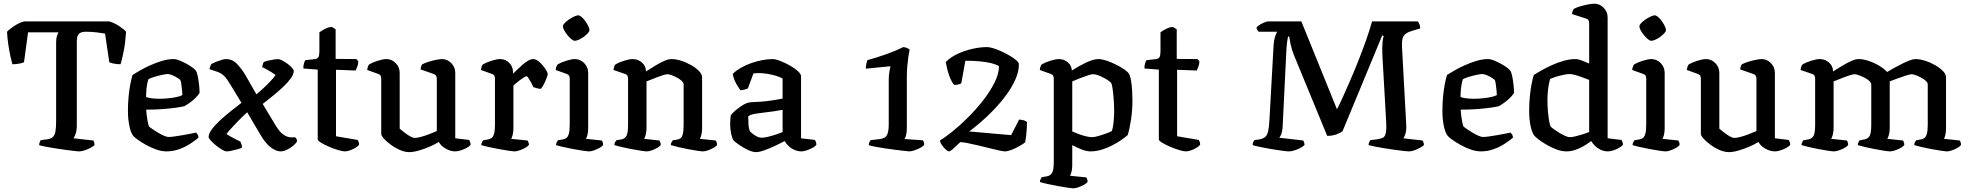

<svg xmlns="http://www.w3.org/2000/svg" viewBox="-20 -820 10659 1040"><path d="M408 0Q401 0 379.5 -2.5Q358 -5 329.5 -9Q301 -13 272.5 -17.5Q244 -22 222 -26.5Q200 -31 192 -34Q192 -42 195.5 -50.5Q199 -59 201 -61L233 -65Q256 -68 266.5 -78Q277 -88 280.5 -109Q284 -130 284 -166V-590Q284 -612 288.5 -625Q293 -638 297 -645H132L110 -483Q103 -479 85 -475.5Q67 -472 47 -472Q43 -485 37 -512.5Q31 -540 25.5 -575.5Q20 -611 18 -648Q32 -663 59 -680.5Q86 -698 111 -704H572Q597 -697 623.5 -680Q650 -663 663 -648Q659 -588 650 -542.5Q641 -497 633 -472Q614 -472 596.5 -475.5Q579 -479 572 -483L549 -638Q533 -641 505 -644.5Q477 -648 445 -648Q421 -648 410.5 -639Q400 -630 398 -616.5Q396 -603 396 -589V-139Q396 -114 390 -96.5Q384 -79 378 -71L485 -59Q487 -58 489.5 -50.5Q492 -43 492 -34Q477 -21 451.5 -10.5Q426 0 408 0Z M882 0Q855 0 825.5 -10.5Q796 -21 769.5 -36Q743 -51 724.5 -64.5Q706 -78 701 -85Q689 -99 681 -137Q673 -175 673 -218Q673 -259 676.5 -296.5Q680 -334 686 -364.5Q692 -395 698 -414Q712 -423 737 -437.5Q762 -452 793 -466Q824 -480 857 -490Q890 -500 920 -500Q936 -500 961 -489Q986 -478 1009 -463.5Q1032 -449 1040 -438Q1046 -431 1050.5 -410Q1055 -389 1058 -363.5Q1061 -338 1061 -316Q1050 -300 1035 -286Q1020 -272 1005 -261.5Q990 -251 979 -245Q969 -242 939 -237.5Q909 -233 866 -229.5Q823 -226 772 -226Q774 -195 779 -167Q784 -139 788 -134Q791 -131 804 -122Q817 -113 833.5 -103Q850 -93 866.5 -85.5Q883 -78 893 -78Q905 -78 926 -81Q947 -84 970.5 -88Q994 -92 1013.5 -96Q1033 -100 1042 -102Q1046 -98 1050.5 -91.5Q1055 -85 1055 -74Q1036 -58 1009 -40.5Q982 -23 949.5 -11.5Q917 0 882 0ZM843 -285Q866 -285 891 -287.5Q916 -290 937 -294.5Q958 -299 968 -305Q968 -316 966 -333Q964 -350 962 -365Q960 -380 958 -384Q957 -388 944 -396.5Q931 -405 915.5 -412Q900 -419 889 -419Q880 -419 858.5 -414.5Q837 -410 815.5 -403.5Q794 -397 784 -391Q780 -380 777 -363.5Q774 -347 772.5 -329Q771 -311 771 -295Q781 -290 802.5 -287.5Q824 -285 843 -285Z M1208 0Q1198 0 1181.5 -10Q1165 -20 1148.5 -33.5Q1132 -47 1121 -59.5Q1110 -72 1110 -78Q1110 -96 1127.5 -119.5Q1145 -143 1172.5 -168.5Q1200 -194 1231 -218.5Q1262 -243 1288 -263L1229 -360Q1220 -375 1210.5 -389Q1201 -403 1187.5 -414.5Q1174 -426 1152 -433L1115 -445Q1116 -453 1119.5 -462Q1123 -471 1126 -474Q1135 -479 1150 -485Q1165 -491 1180.5 -495.5Q1196 -500 1204 -500Q1239 -500 1264 -473.5Q1289 -447 1310 -412L1369 -309Q1395 -331 1416.5 -351.5Q1438 -372 1452.5 -388.5Q1467 -405 1473 -414Q1465 -420 1451 -428.5Q1437 -437 1423 -445Q1409 -453 1400 -456Q1401 -464 1403.5 -472Q1406 -480 1409 -484Q1417 -488 1432 -491.5Q1447 -495 1462.5 -497.5Q1478 -500 1485 -500Q1494 -500 1508.5 -492.5Q1523 -485 1537.5 -474.5Q1552 -464 1561.5 -453Q1571 -442 1571 -436Q1571 -418 1555 -395.5Q1539 -373 1513.5 -349Q1488 -325 1459 -301.5Q1430 -278 1403 -257L1474 -139Q1496 -103 1517 -89.5Q1538 -76 1557 -76H1579Q1582 -74 1585.5 -68.5Q1589 -63 1589 -55Q1583 -43 1567.5 -30Q1552 -17 1533.5 -8.5Q1515 0 1500 0Q1476 0 1447.5 -21Q1419 -42 1390 -91L1319 -212Q1292 -187 1268.5 -163Q1245 -139 1229 -121Q1213 -103 1207 -94Q1214 -89 1228 -81Q1242 -73 1257.5 -65Q1273 -57 1282 -53Q1285 -48 1288 -38.5Q1291 -29 1291 -20Q1283 -16 1266.5 -11.5Q1250 -7 1233.5 -3.5Q1217 0 1208 0Z M1848 0Q1836 0 1812 -7Q1788 -14 1762.5 -25Q1737 -36 1719 -47Q1701 -58 1701 -65V-443L1623 -449Q1623 -467 1627 -478.5Q1631 -490 1634 -494L1686 -500Q1701 -502 1705.5 -512Q1710 -522 1710 -542V-645Q1723 -655 1742.5 -664.5Q1762 -674 1778 -674L1798 -661V-501L1911 -500L1921 -487Q1920 -471 1915 -458Q1910 -445 1906 -438L1800 -442V-82L1917 -62Q1919 -59 1922 -53Q1925 -47 1925 -36Q1918 -27 1903.5 -18.5Q1889 -10 1874 -5Q1859 0 1848 0Z M2197 4Q2173 4 2146.5 -7.5Q2120 -19 2097 -36Q2074 -53 2059.5 -69Q2045 -85 2045 -95V-394Q2045 -402 2042 -409Q2039 -416 2030 -419L1969 -441Q1971 -455 1974 -462Q1977 -469 1981 -472Q1998 -482 2026.5 -491Q2055 -500 2073 -500Q2102 -500 2123.5 -478Q2145 -456 2145 -425V-123Q2156 -114 2170.5 -102.5Q2185 -91 2200.5 -82Q2216 -73 2227 -73Q2239 -73 2260 -78.5Q2281 -84 2304 -93Q2327 -102 2346 -110V-394Q2346 -402 2342.5 -409Q2339 -416 2330 -419L2258 -444Q2259 -455 2262 -462.5Q2265 -470 2268 -472Q2279 -478 2299 -484.5Q2319 -491 2340.5 -495.5Q2362 -500 2374 -500Q2403 -500 2424.5 -478Q2446 -456 2446 -425V-71L2521 -62Q2523 -59 2526 -52Q2529 -45 2529 -36Q2523 -27 2508 -19Q2493 -11 2476 -5.5Q2459 0 2447 0Q2420 0 2394 -15Q2368 -30 2357 -51Q2336 -38 2307 -25.5Q2278 -13 2248.5 -4.5Q2219 4 2197 4Z M2768 0Q2760 0 2736 -3.5Q2712 -7 2682 -12.5Q2652 -18 2625.5 -24Q2599 -30 2587 -34Q2587 -42 2590.5 -49Q2594 -56 2597 -60L2625 -65Q2636 -67 2644 -73.5Q2652 -80 2656.5 -96.5Q2661 -113 2661 -145V-394Q2661 -402 2658 -409Q2655 -416 2646 -419L2585 -441Q2587 -455 2590 -462Q2593 -469 2597 -472Q2614 -482 2642.5 -491Q2671 -500 2689 -500Q2718 -500 2738.5 -479.5Q2759 -459 2759 -427V-421Q2769 -430 2782.5 -443.5Q2796 -457 2811 -470Q2826 -483 2841 -491.5Q2856 -500 2868 -500Q2881 -500 2894.5 -490Q2908 -480 2920 -465.5Q2932 -451 2939.5 -438Q2947 -425 2947 -419Q2947 -414 2941 -398Q2935 -382 2926.5 -365Q2918 -348 2910 -339Q2898 -339 2886.5 -342.5Q2875 -346 2869 -348Q2863 -362 2855.5 -375.5Q2848 -389 2842 -398Q2836 -407 2832 -407Q2828 -407 2817.5 -400.5Q2807 -394 2795 -385Q2783 -376 2773.5 -368Q2764 -360 2761 -357V-125Q2761 -105 2757 -89.5Q2753 -74 2749 -68L2837 -59Q2839 -57 2842 -50.5Q2845 -44 2845 -35Q2839 -27 2824.5 -19Q2810 -11 2794 -5.5Q2778 0 2768 0Z M3171 0Q3163 0 3139 -3.5Q3115 -7 3085.5 -12.5Q3056 -18 3030 -24Q3004 -30 2992 -34Q2992 -42 2995.5 -49Q2999 -56 3002 -60L3030 -65Q3041 -67 3049 -73.5Q3057 -80 3061.5 -96.5Q3066 -113 3066 -145V-394Q3066 -402 3063 -409Q3060 -416 3051 -419L2990 -441Q2991 -452 2994.5 -460.5Q2998 -469 3002 -472Q3019 -482 3047.5 -491Q3076 -500 3094 -500Q3123 -500 3144.5 -478Q3166 -456 3166 -425V-125Q3166 -105 3162 -89.5Q3158 -74 3154 -68L3240 -59Q3242 -56 3244.5 -50Q3247 -44 3247 -35Q3242 -27 3227.5 -19Q3213 -11 3197.5 -5.5Q3182 0 3171 0ZM3093 -599Q3086 -599 3075 -608Q3064 -617 3053.5 -630Q3043 -643 3036 -656Q3029 -669 3029 -677Q3029 -685 3038.5 -695Q3048 -705 3062 -714.5Q3076 -724 3090 -730.5Q3104 -737 3112 -737Q3120 -737 3130.5 -728Q3141 -719 3150.5 -705.5Q3160 -692 3166.5 -679Q3173 -666 3173 -657Q3173 -650 3164 -640Q3155 -630 3142 -620.5Q3129 -611 3115.5 -605Q3102 -599 3093 -599Z M3484 0Q3476 0 3452.5 -3.5Q3429 -7 3400 -12.5Q3371 -18 3345.5 -24Q3320 -30 3308 -34Q3308 -42 3311.5 -49Q3315 -56 3318 -60L3346 -65Q3363 -68 3372.5 -82.5Q3382 -97 3382 -145V-394Q3382 -402 3379 -409Q3376 -416 3367 -419L3303 -441Q3305 -455 3308 -462Q3311 -469 3315 -472Q3332 -482 3360.5 -491Q3389 -500 3407 -500Q3436 -500 3457.5 -481Q3479 -462 3479 -433Q3503 -448 3528 -463.5Q3553 -479 3576.5 -489.5Q3600 -500 3618 -500Q3641 -500 3669.5 -491Q3698 -482 3724 -467Q3750 -452 3766.5 -435Q3783 -418 3783 -401V-125Q3783 -105 3779 -89.5Q3775 -74 3771 -68L3857 -59Q3859 -56 3861.5 -49.5Q3864 -43 3864 -35Q3859 -27 3844.5 -19Q3830 -11 3814.5 -5.5Q3799 0 3788 0Q3780 0 3756.5 -3.5Q3733 -7 3704.5 -12.5Q3676 -18 3651 -24Q3626 -30 3614 -34Q3614 -43 3617.5 -49.5Q3621 -56 3624 -60L3649 -64Q3659 -66 3666.5 -71.5Q3674 -77 3678.5 -93.5Q3683 -110 3683 -145V-362Q3683 -372 3672.5 -382Q3662 -392 3646.5 -400Q3631 -408 3617 -413Q3603 -418 3596 -418Q3589 -418 3573.5 -413.5Q3558 -409 3540 -402Q3522 -395 3506 -388.5Q3490 -382 3482 -379V-127Q3482 -108 3478 -92Q3474 -76 3469 -68L3552 -59Q3554 -56 3556.5 -49.5Q3559 -43 3559 -35Q3554 -27 3540 -19Q3526 -11 3510.5 -5.5Q3495 0 3484 0Z M4075 4Q4056 4 4030 -8.5Q4004 -21 3982 -36.5Q3960 -52 3953 -60Q3946 -70 3940.5 -95Q3935 -120 3935 -151Q3935 -163 3936 -173.5Q3937 -184 3938 -194Q3940 -199 3950.5 -209.5Q3961 -220 3976.5 -232Q3992 -244 4007.5 -253Q4023 -262 4034 -264Q4041 -266 4058.5 -267Q4076 -268 4098 -269Q4112 -270 4127 -271.5Q4142 -273 4157.5 -275.5Q4173 -278 4188.5 -280.5Q4204 -283 4219 -286V-395Q4194 -408 4157.5 -416Q4121 -424 4092 -424Q4083 -424 4075 -423.5Q4067 -423 4061 -422L4031 -341Q4027 -340 4018.5 -336.5Q4010 -333 3991 -331Q3982 -342 3968 -366.5Q3954 -391 3949 -420Q3969 -439 3995.5 -454Q4022 -469 4051.5 -479Q4081 -489 4110 -494.5Q4139 -500 4164 -500Q4180 -500 4206 -490Q4232 -480 4258 -465.5Q4284 -451 4301.5 -435Q4319 -419 4319 -407V-71L4394 -62Q4396 -59 4399 -52.5Q4402 -46 4402 -36Q4396 -27 4381 -19Q4366 -11 4349.5 -5.5Q4333 0 4321 0Q4302 0 4283.5 -8Q4265 -16 4251.5 -29Q4238 -42 4230 -56Q4208 -44 4178 -30Q4148 -16 4120.5 -6Q4093 4 4075 4ZM4107 -74Q4118 -74 4139.5 -79Q4161 -84 4183.5 -91.5Q4206 -99 4219 -105V-225Q4197 -221 4171 -217Q4145 -213 4124 -211Q4098 -208 4072 -204Q4046 -200 4033 -190Q4033 -174 4034 -150.5Q4035 -127 4042 -109Q4050 -99 4069.5 -86.5Q4089 -74 4107 -74Z M4906 0Q4901 0 4880 -2.5Q4859 -5 4830.5 -8.5Q4802 -12 4772.5 -16.5Q4743 -21 4719.5 -25.5Q4696 -30 4686 -34Q4686 -45 4690 -51.5Q4694 -58 4696 -61L4741 -66Q4759 -68 4770.5 -74Q4782 -80 4788 -97Q4794 -114 4794 -150V-385Q4794 -411 4797.5 -431.5Q4801 -452 4803 -459L4801 -461L4670 -448Q4670 -463 4673 -476Q4676 -489 4678 -494Q4729 -508 4781 -526.5Q4833 -545 4873 -565Q4884 -564 4893 -560Q4902 -556 4907 -551Q4904 -538 4900.5 -514.5Q4897 -491 4894.5 -462Q4892 -433 4892 -403V-124Q4892 -105 4888 -88.5Q4884 -72 4879 -67L4979 -60Q4980 -59 4983 -53Q4986 -47 4986 -35Q4980 -27 4964.5 -19Q4949 -11 4932.5 -5.5Q4916 0 4906 0Z M5121 0Q5114 0 5102.5 -10.5Q5091 -21 5081.5 -35Q5072 -49 5072 -60Q5097 -74 5137 -106Q5177 -138 5221 -181.5Q5265 -225 5303.5 -274Q5342 -323 5366.5 -371.5Q5391 -420 5391 -462Q5376 -471 5350.5 -477.5Q5325 -484 5289.5 -487.5Q5254 -491 5209 -491L5187 -369Q5183 -366 5173 -363Q5163 -360 5149 -360Q5139 -370 5130 -389.5Q5121 -409 5114 -434Q5107 -459 5103 -484Q5128 -510 5166.5 -528Q5205 -546 5247.5 -555.5Q5290 -565 5326 -565Q5340 -565 5361 -558.5Q5382 -552 5406 -541Q5430 -530 5451 -517.5Q5472 -505 5485.5 -493Q5499 -481 5499 -472Q5499 -432 5480 -389.5Q5461 -347 5430.5 -305.5Q5400 -264 5364 -226.5Q5328 -189 5292.5 -158.5Q5257 -128 5230 -108L5457 -88L5500 -172Q5514 -172 5526.5 -168Q5539 -164 5543 -159Q5543 -140 5540.5 -108Q5538 -76 5533 -49Q5522 -40 5501.5 -28.5Q5481 -17 5459.5 -8.5Q5438 0 5423 0Q5415 0 5392 -5Q5369 -10 5339 -17.5Q5309 -25 5277.5 -32.5Q5246 -40 5220.5 -45Q5195 -50 5181 -50Q5175 -44 5162.5 -32Q5150 -20 5138 -10Q5126 0 5121 0Z M5795 200Q5787 200 5762.5 196.5Q5738 193 5708 187.5Q5678 182 5651.5 176Q5625 170 5613 166Q5613 157 5616.5 150.5Q5620 144 5623 140L5651 135Q5668 132 5678 117.5Q5688 103 5688 55V-394Q5688 -402 5685 -409Q5682 -416 5673 -419L5612 -441Q5614 -455 5617 -462Q5620 -469 5624 -472Q5641 -482 5669.5 -491Q5698 -500 5716 -500Q5744 -500 5764.5 -482Q5785 -464 5786 -438Q5803 -449 5821.5 -459.5Q5840 -470 5859.5 -479.5Q5879 -489 5897 -494.5Q5915 -500 5931 -500Q5948 -500 5972 -492Q5996 -484 6021 -472Q6046 -460 6065.5 -447Q6085 -434 6092 -425Q6101 -414 6106 -386Q6111 -358 6112.5 -327.5Q6114 -297 6114 -276Q6114 -221 6106 -170Q6098 -119 6089 -89Q6077 -78 6055.5 -63Q6034 -48 6006.5 -33.5Q5979 -19 5948 -9.5Q5917 0 5887 0Q5865 0 5838.5 -10.5Q5812 -21 5788 -34V75Q5788 95 5784 110.5Q5780 126 5776 132L5864 141Q5866 143 5868.5 149.5Q5871 156 5871 165Q5866 173 5851.5 181Q5837 189 5821 194.5Q5805 200 5795 200ZM5894 -77Q5908 -77 5930.5 -83.5Q5953 -90 5974 -98Q5995 -106 6002 -110Q6009 -127 6012 -159Q6015 -191 6015 -216Q6015 -250 6012.5 -282.5Q6010 -315 6006.5 -339.5Q6003 -364 5999 -370Q5996 -376 5978 -387.5Q5960 -399 5938 -408.5Q5916 -418 5899 -418Q5892 -418 5872 -411.5Q5852 -405 5829 -396Q5806 -387 5788 -379V-108Q5804 -101 5824 -93.5Q5844 -86 5863.5 -81.5Q5883 -77 5894 -77Z M6404 0Q6392 0 6368 -7Q6344 -14 6318.5 -25Q6293 -36 6275 -47Q6257 -58 6257 -65V-443L6179 -449Q6179 -467 6183 -478.5Q6187 -490 6190 -494L6242 -500Q6257 -502 6261.5 -512Q6266 -522 6266 -542V-645Q6279 -655 6298.5 -664.5Q6318 -674 6334 -674L6354 -661V-501L6467 -500L6477 -487Q6476 -471 6471 -458Q6466 -445 6462 -438L6356 -442V-82L6473 -62Q6475 -59 6478 -53Q6481 -47 6481 -36Q6474 -27 6459.5 -18.5Q6445 -10 6430 -5Q6415 0 6404 0Z M6961 0Q6952 0 6925.5 -3.5Q6899 -7 6866 -12.5Q6833 -18 6805 -24Q6777 -30 6765 -34Q6765 -43 6768.5 -50.5Q6772 -58 6775 -61L6802 -65Q6822 -69 6833 -78Q6844 -87 6849 -108.5Q6854 -130 6856 -168L6878 -564Q6880 -603 6887.5 -624Q6895 -645 6898 -648H6798Q6794 -652 6790.5 -657.5Q6787 -663 6786 -671Q6791 -678 6803 -685.5Q6815 -693 6828.5 -698.5Q6842 -704 6848 -704H7029L7222 -228Q7235 -253 7253.5 -293.5Q7272 -334 7294 -385Q7316 -436 7338 -491.5Q7360 -547 7379.5 -602Q7399 -657 7412 -704H7660Q7665 -698 7669 -687.5Q7673 -677 7673 -666L7629 -653Q7608 -647 7595 -637.5Q7582 -628 7577.5 -612Q7573 -596 7574 -568L7597 -146Q7599 -117 7593 -96.5Q7587 -76 7581 -71L7685 -59Q7688 -55 7690.5 -48.5Q7693 -42 7693 -34Q7678 -21 7653.5 -10.5Q7629 0 7611 0Q7603 0 7581 -2.5Q7559 -5 7531.5 -9Q7504 -13 7475.5 -17.5Q7447 -22 7425 -26.5Q7403 -31 7393 -34Q7393 -42 7396.5 -50Q7400 -58 7403 -61L7437 -65Q7458 -68 7470 -73.5Q7482 -79 7486.5 -100Q7491 -121 7488 -168L7468 -519Q7466 -559 7468.5 -587Q7471 -615 7475 -625L7467 -628L7252 -109Q7243 -102 7221 -93Q7199 -84 7169 -84L6989 -521Q6977 -551 6971 -579Q6965 -607 6963 -622H6957Q6955 -615 6952.5 -597.5Q6950 -580 6948 -550L6928 -141Q6927 -112 6920.5 -94.5Q6914 -77 6909 -74L7039 -59Q7041 -57 7043.5 -49.5Q7046 -42 7046 -34Q7035 -24 7019.5 -16.5Q7004 -9 6988.5 -4.5Q6973 0 6961 0Z M8002 0Q7975 0 7945.5 -10.5Q7916 -21 7889.5 -36Q7863 -51 7844.5 -64.5Q7826 -78 7821 -85Q7809 -99 7801 -137Q7793 -175 7793 -218Q7793 -259 7796.5 -296.5Q7800 -334 7806 -364.5Q7812 -395 7818 -414Q7832 -423 7857 -437.5Q7882 -452 7913 -466Q7944 -480 7977 -490Q8010 -500 8040 -500Q8056 -500 8081 -489Q8106 -478 8129 -463.5Q8152 -449 8160 -438Q8166 -431 8170.5 -410Q8175 -389 8178 -363.5Q8181 -338 8181 -316Q8170 -300 8155 -286Q8140 -272 8125 -261.5Q8110 -251 8099 -245Q8089 -242 8059 -237.5Q8029 -233 7986 -229.5Q7943 -226 7892 -226Q7894 -195 7899 -167Q7904 -139 7908 -134Q7911 -131 7924 -122Q7937 -113 7953.5 -103Q7970 -93 7986.5 -85.5Q8003 -78 8013 -78Q8025 -78 8046 -81Q8067 -84 8090.5 -88Q8114 -92 8133.5 -96Q8153 -100 8162 -102Q8166 -98 8170.5 -91.5Q8175 -85 8175 -74Q8156 -58 8129 -40.5Q8102 -23 8069.5 -11.5Q8037 0 8002 0ZM7963 -285Q7986 -285 8011 -287.5Q8036 -290 8057 -294.5Q8078 -299 8088 -305Q8088 -316 8086 -333Q8084 -350 8082 -365Q8080 -380 8078 -384Q8077 -388 8064 -396.5Q8051 -405 8035.5 -412Q8020 -419 8009 -419Q8000 -419 7978.5 -414.5Q7957 -410 7935.5 -403.5Q7914 -397 7904 -391Q7900 -380 7897 -363.5Q7894 -347 7892.5 -329Q7891 -311 7891 -295Q7901 -290 7922.5 -287.5Q7944 -285 7963 -285Z M8465 0Q8439 0 8411 -10.5Q8383 -21 8358 -35.5Q8333 -50 8315.5 -63.5Q8298 -77 8292 -84Q8279 -99 8271 -135.5Q8263 -172 8263 -218Q8263 -259 8266.5 -296.5Q8270 -334 8276 -364.5Q8282 -395 8288 -414Q8302 -423 8327.5 -437.5Q8353 -452 8384.5 -466.5Q8416 -481 8449.5 -490.5Q8483 -500 8514 -500Q8529 -500 8549 -492Q8569 -484 8588 -476V-694Q8588 -701 8585 -708.5Q8582 -716 8572 -719L8495 -744Q8496 -754 8499 -761Q8502 -768 8505 -772Q8515 -778 8536 -784.5Q8557 -791 8580 -795.5Q8603 -800 8616 -800Q8645 -800 8666.5 -778Q8688 -756 8688 -725V-71L8763 -62Q8765 -59 8768 -51.5Q8771 -44 8771 -36Q8764 -27 8749 -18.5Q8734 -10 8717.5 -5Q8701 0 8690 0Q8670 0 8652 -8Q8634 -16 8620.5 -29Q8607 -42 8599 -56Q8581 -42 8558.5 -29Q8536 -16 8512.5 -8Q8489 0 8465 0ZM8484 -77Q8494 -77 8511.5 -81Q8529 -85 8550 -91.5Q8571 -98 8588 -105V-387Q8570 -394 8550 -401.5Q8530 -409 8511.5 -414Q8493 -419 8480 -419Q8469 -419 8448 -414.5Q8427 -410 8406.5 -403.5Q8386 -397 8376 -392Q8373 -382 8369.5 -363Q8366 -344 8364 -321.5Q8362 -299 8362 -278Q8362 -243 8365 -212Q8368 -181 8372 -160Q8376 -139 8380 -134Q8383 -130 8395.5 -121Q8408 -112 8424 -102Q8440 -92 8456.5 -84.5Q8473 -77 8484 -77Z M9002 0Q8994 0 8970 -3.5Q8946 -7 8916.5 -12.5Q8887 -18 8861 -24Q8835 -30 8823 -34Q8823 -42 8826.5 -49Q8830 -56 8833 -60L8861 -65Q8872 -67 8880 -73.5Q8888 -80 8892.5 -96.5Q8897 -113 8897 -145V-394Q8897 -402 8894 -409Q8891 -416 8882 -419L8821 -441Q8822 -452 8825.5 -460.5Q8829 -469 8833 -472Q8850 -482 8878.5 -491Q8907 -500 8925 -500Q8954 -500 8975.5 -478Q8997 -456 8997 -425V-125Q8997 -105 8993 -89.5Q8989 -74 8985 -68L9071 -59Q9073 -56 9075.5 -50Q9078 -44 9078 -35Q9073 -27 9058.5 -19Q9044 -11 9028.5 -5.5Q9013 0 9002 0ZM8924 -599Q8917 -599 8906 -608Q8895 -617 8884.5 -630Q8874 -643 8867 -656Q8860 -669 8860 -677Q8860 -685 8869.5 -695Q8879 -705 8893 -714.5Q8907 -724 8921 -730.5Q8935 -737 8943 -737Q8951 -737 8961.5 -728Q8972 -719 8981.5 -705.5Q8991 -692 8997.5 -679Q9004 -666 9004 -657Q9004 -650 8995 -640Q8986 -630 8973 -620.5Q8960 -611 8946.5 -605Q8933 -599 8924 -599Z M9345 4Q9321 4 9294.5 -7.5Q9268 -19 9245 -36Q9222 -53 9207.5 -69Q9193 -85 9193 -95V-394Q9193 -402 9190 -409Q9187 -416 9178 -419L9117 -441Q9119 -455 9122 -462Q9125 -469 9129 -472Q9146 -482 9174.5 -491Q9203 -500 9221 -500Q9250 -500 9271.5 -478Q9293 -456 9293 -425V-123Q9304 -114 9318.5 -102.5Q9333 -91 9348.5 -82Q9364 -73 9375 -73Q9387 -73 9408 -78.5Q9429 -84 9452 -93Q9475 -102 9494 -110V-394Q9494 -402 9490.5 -409Q9487 -416 9478 -419L9406 -444Q9407 -455 9410 -462.5Q9413 -470 9416 -472Q9427 -478 9447 -484.5Q9467 -491 9488.5 -495.5Q9510 -500 9522 -500Q9551 -500 9572.5 -478Q9594 -456 9594 -425V-71L9669 -62Q9671 -59 9674 -52Q9677 -45 9677 -36Q9671 -27 9656 -19Q9641 -11 9624 -5.5Q9607 0 9595 0Q9568 0 9542 -15Q9516 -30 9505 -51Q9484 -38 9455 -25.5Q9426 -13 9396.5 -4.5Q9367 4 9345 4Z M9914 0Q9906 0 9882.5 -3.5Q9859 -7 9830 -12.5Q9801 -18 9775.5 -24Q9750 -30 9738 -34Q9738 -42 9741.5 -49Q9745 -56 9748 -60L9776 -65Q9793 -68 9802.5 -82.5Q9812 -97 9812 -145V-394Q9812 -402 9809 -409Q9806 -416 9797 -419L9733 -441Q9735 -455 9738 -462Q9741 -469 9745 -472Q9762 -482 9790.5 -491Q9819 -500 9837 -500Q9866 -500 9887.5 -481Q9909 -462 9909 -433Q9933 -448 9958.5 -463.5Q9984 -479 10007.5 -489.5Q10031 -500 10048 -500Q10072 -500 10102 -490Q10132 -480 10159 -464Q10186 -448 10202 -430Q10220 -441 10241.5 -453Q10263 -465 10284.5 -475.5Q10306 -486 10324.5 -493Q10343 -500 10356 -500Q10379 -500 10407.5 -491Q10436 -482 10462 -467Q10488 -452 10504.5 -435Q10521 -418 10521 -401V-125Q10521 -103 10517 -88Q10513 -73 10510 -68L10595 -59Q10597 -57 10599.5 -50.5Q10602 -44 10602 -35Q10597 -27 10583 -19Q10569 -11 10553 -5.5Q10537 0 10527 0Q10519 0 10495 -3.5Q10471 -7 10441.5 -12.5Q10412 -18 10386.5 -24Q10361 -30 10349 -34Q10349 -44 10352.5 -50Q10356 -56 10359 -60L10386 -65Q10396 -67 10404 -72.5Q10412 -78 10417 -94.5Q10422 -111 10422 -145V-362Q10422 -372 10411.5 -382Q10401 -392 10385.5 -400Q10370 -408 10356 -413Q10342 -418 10335 -418Q10326 -418 10301.5 -410Q10277 -402 10252.5 -393Q10228 -384 10216 -379V-127Q10216 -105 10211.5 -89.5Q10207 -74 10203 -68L10288 -59Q10290 -56 10292.5 -49.5Q10295 -43 10295 -35Q10290 -27 10275.5 -19Q10261 -11 10245 -5.5Q10229 0 10218 0Q10210 0 10186.5 -3.5Q10163 -7 10134.5 -12.5Q10106 -18 10080.5 -24Q10055 -30 10043 -34Q10043 -42 10046.5 -49Q10050 -56 10053 -60L10080 -65Q10097 -68 10106.5 -82.5Q10116 -97 10116 -145V-362Q10116 -372 10105 -382Q10094 -392 10078 -400Q10062 -408 10047.5 -413Q10033 -418 10026 -418Q10019 -418 10003.5 -413.5Q9988 -409 9970 -402Q9952 -395 9936 -388.5Q9920 -382 9912 -379V-127Q9912 -108 9908 -92Q9904 -76 9899 -68L9984 -59Q9986 -56 9988.5 -50Q9991 -44 9991 -35Q9986 -27 9971.5 -19Q9957 -11 9941 -5.5Q9925 0 9914 0Z"/></svg>

Font: Texturina 12pt Medium
Style: Regular
Weight: 500
Designer: Guillermo Torres Carreño
Foundry: Omnibus-Type
Version: Version 1.002